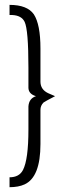

<svg xmlns="http://www.w3.org/2000/svg" viewBox="-20 -738 263 795"><path d="M19.5 37.1V-3.9Q59.6 -3.9 75.2 -34.2Q97.7 -78.1 97.7 -202.1V-296.9Q99.6 -330.1 128.9 -339.8Q98.6 -348.6 97.7 -374V-458Q97.7 -614.3 82 -647.5Q69.3 -673.8 31.2 -675.8Q25.4 -675.8 19.5 -675.8V-717.8Q92.8 -717.8 120.1 -678.7Q147.5 -636.7 147.5 -537.1V-398.4Q148.4 -367.2 178.7 -352.5Q184.6 -349.6 208 -339.8Q165 -317.4 160.2 -313.5Q147.5 -300.8 147.5 -283.2V-141.6Q147.5 -4.9 82 25.4Q56.6 37.1 19.5 37.1Z"/></svg>

Font: Post No Bills Jaffna
Style: Regular
Weight: 400
Designer: Kosala Senevirathne, Siva Puranthara, Lasantha Premarathna, Tharique Azeez
Foundry: Mooniak
Version: Version 1.220 ; ttfautohint (v1.6)